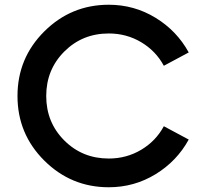

<svg xmlns="http://www.w3.org/2000/svg" viewBox="-20 -780 852 810"><path d="M438.8 10Q280 10 166.9 -102.5Q53.8 -215 53.8 -375Q53.8 -535 166.9 -647.5Q280 -760 438.8 -760Q546.2 -760 636.2 -705Q726.2 -650 776.2 -558.8L671.2 -502.5Q637.5 -565 575.6 -601.9Q513.8 -638.8 438.8 -638.8Q327.5 -638.8 251.2 -562.5Q175 -486.2 175 -375Q175 -263.8 251.2 -187.5Q327.5 -111.2 438.8 -111.2Q513.8 -111.2 575.6 -148.1Q637.5 -185 671.2 -247.5L776.2 -191.2Q726.2 -100 636.2 -45Q546.2 10 438.8 10Z"/></svg>

Font: Now Medium
Style: Regular
Weight: 500
Designer: Alfredo Marco Pradil
Foundry: Alfredo Marco Pradil
Version: Version 1.002;PS 001.002;hotconv 1.0.88;makeotf.lib2.5.64775